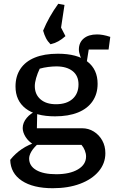

<svg xmlns="http://www.w3.org/2000/svg" viewBox="-20 -787 603 1015"><path d="M259 208Q155 208 95.5 168.5Q36 129 34 58Q60 25 95.5 1Q131 -23 175 -36H191Q159 -8 146.5 13Q134 34 134 51Q134 90 171.5 112Q209 134 277 134Q349 134 392 108.5Q435 83 435 40Q435 25 428.5 8.5Q422 -8 411 -21H160Q130 -39 115 -63.5Q100 -88 100 -110Q100 -138 121 -163.5Q142 -189 177 -203L175 -109H414Q448 -109 476 -91.5Q504 -74 520.5 -44.5Q537 -15 537 23Q537 77 501.5 119Q466 161 403.5 184.5Q341 208 259 208ZM271 -172Q169 -172 115.5 -213.5Q62 -255 62 -330Q62 -384 88 -423Q114 -462 164 -482.5Q214 -503 286 -503Q388 -503 442 -461.5Q496 -420 496 -344Q496 -291 469.5 -252Q443 -213 392.5 -192.5Q342 -172 271 -172ZM276 -236Q332 -236 363.5 -264Q395 -292 395 -341Q395 -387 363.5 -411.5Q332 -436 278 -436Q258 -436 234.5 -433Q211 -430 190 -424Q178 -399 171 -374.5Q164 -350 164 -332Q164 -288 194 -262Q224 -236 276 -236ZM426 -449Q412 -469 404.5 -489.5Q397 -510 397 -525Q397 -562 422.5 -583.5Q448 -605 493 -605Q508 -605 525 -602Q542 -599 563 -592L554 -525H449L437 -449ZM321 -761 299 -616 208 -625Q238 -698 288 -767ZM288 -670 326 -596Q307 -579 288 -568.5Q269 -558 247 -553Q232 -568 223 -585.5Q214 -603 208 -625Z"/></svg>

Font: Piazzolla Thin SemiBold
Style: Regular
Weight: 600
Version: Version 2.005